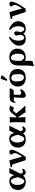

<svg xmlns="http://www.w3.org/2000/svg" viewBox="2154 -2876 960 5307"><g transform="rotate(-90 2633.5 -222.0)"><path d="M277 -444C183 -444 36 -388 36 -202C36 -78 117 10 268 10C333 10 394 -13 436 -63C453 -16 484 10 525 10C571 10 605 -29 629 -70C620 -78 607 -88 597 -90C580 -68 557 -67 540 -67C529 -67 498 -84 485 -131L642 -445C613 -442 579 -440 565 -440C553 -440 540 -441 508 -446L441 -312C417 -392 381 -444 277 -444ZM390 -206 377 -168C351 -92 331 -32 276 -32C200 -32 176 -146 176 -226C176 -336 236 -402 277 -402C324 -402 362 -335 382 -241Z M750 -331 861 8C871 12 940 12 950 8C1087 -181 1148 -313 1148 -387C1148 -415 1124 -443 1094 -443C1045 -443 1017 -418 1017 -401C1017 -350 1056 -352 1056 -286C1056 -253 1038 -210 966 -102C965 -100 964 -99 963 -98C959 -91 958 -90 956 -98L861 -429C858 -440 856 -442 849 -442C819 -429 727 -421 667 -407C665 -399 666 -378 670 -370L707 -368C730 -367 741 -360 750 -331Z M1449 -444C1355 -444 1208 -388 1208 -202C1208 -78 1289 10 1440 10C1505 10 1566 -13 1608 -63C1625 -16 1656 10 1697 10C1743 10 1777 -29 1801 -70C1792 -78 1779 -88 1769 -90C1752 -68 1729 -67 1712 -67C1701 -67 1670 -84 1657 -131L1814 -445C1785 -442 1751 -440 1737 -440C1725 -440 1712 -441 1680 -446L1613 -312C1589 -392 1553 -444 1449 -444ZM1562 -206 1549 -168C1523 -92 1503 -32 1448 -32C1372 -32 1348 -146 1348 -226C1348 -336 1408 -402 1449 -402C1496 -402 1534 -335 1554 -241Z M2166 -238C2160 -246 2157 -243 2157 -248C2157 -253 2158 -253 2161 -257L2191 -300C2212 -330 2234 -338 2245 -338C2267 -338 2290 -327 2300 -313H2308L2368 -417L2365 -422C2348 -431 2313 -439 2289 -439C2235 -439 2190 -414 2143 -356C2143 -356 2104 -302 2082 -275C2071 -262 2060 -247 2042 -245V-246C2042 -321 2046 -364 2052 -424C2052 -431 2049 -434 2043 -434C2029 -432 2002 -429 1974 -429C1948 -429 1921 -431 1903 -432L1900 -428C1908 -385 1910 -310 1910 -235V-180C1910 -105 1908 -54 1900 0L1902 3C1923 1 1941 0 1976 0C2010 0 2031 1 2050 3L2052 0C2044 -57 2042 -104 2042 -180V-205C2051 -205 2050 -204 2048 -203C2046 -202 2044 -201 2046 -199C2100 -129 2129 -91 2183 3C2198 1 2252 0 2269 0C2286 0 2358 1 2367 3L2369 0C2295 -79 2236 -147 2166 -238Z M2598 -321C2589 -212 2584 -150 2584 -92C2584 -16 2601 10 2665 10C2712 10 2793 -42 2817 -110C2817 -127 2810 -145 2799 -146C2760 -117 2722 -115 2709 -115C2686 -115 2667 -136 2667 -178C2667 -210 2667 -285 2670 -321H2765C2806 -321 2836 -384 2847 -422L2836 -434H2569C2476 -434 2449 -334 2442 -281C2446 -275 2455 -273 2465 -273C2486 -317 2500 -321 2549 -321Z M2897 -205C2897 -72 2990 10 3139 10C3292 10 3381 -76 3381 -214C3381 -340 3310 -439 3141 -439C2998 -439 2897 -360 2897 -205ZM3134 -389C3219 -389 3239 -326 3239 -187C3239 -72 3198 -40 3153 -40C3049 -40 3039 -151 3039 -228C3039 -315 3048 -389 3134 -389ZM3132 -682C3121 -682 3108 -676 3104 -665L3054 -522C3053 -519 3053 -514 3053 -513C3053 -506 3075 -499 3083 -499C3087 -499 3091 -503 3094 -507L3198 -629C3202 -634 3203 -639 3203 -644C3203 -664 3152 -682 3132 -682Z M3599 194C3606 167 3608 124 3608 77C3608 48 3607 17 3607 -11C3628 0 3661 10 3693 10C3838 10 3943 -68 3943 -222C3943 -353 3846 -444 3714 -444C3661 -444 3595 -432 3549 -391C3518 -363 3477 -319 3477 -186V-7C3477 118 3467 177 3455 208L3473 238ZM3803 -200C3803 -97 3771 -32 3707 -32C3670 -32 3624 -82 3607 -119V-232C3607 -374 3649 -402 3689 -402C3757 -402 3803 -329 3803 -200Z M4702 -207C4702 -351 4530 -434 4483 -453C4473 -446 4463 -438 4460 -423C4555 -341 4562 -251 4562 -204C4562 -110 4542 -32 4483 -32C4444 -32 4417 -73 4398 -134C4418 -188 4422 -230 4422 -253C4422 -286 4406 -308 4365 -308C4325 -308 4309 -279 4309 -247C4309 -229 4312 -181 4329 -133C4309 -65 4284 -32 4246 -32C4208 -32 4164 -75 4164 -196C4164 -332 4238 -407 4269 -423C4268 -440 4261 -449 4248 -456C4114 -390 4024 -277 4024 -179C4024 -33 4119 10 4219 10C4281 10 4327 -10 4357 -53C4389 -5 4437 10 4486 10C4622 10 4702 -79 4702 -207Z M4845 -331 4956 8C4966 12 5035 12 5045 8C5182 -181 5243 -313 5243 -387C5243 -415 5219 -443 5189 -443C5140 -443 5112 -418 5112 -401C5112 -350 5151 -352 5151 -286C5151 -253 5133 -210 5061 -102C5060 -100 5059 -99 5058 -98C5054 -91 5053 -90 5051 -98L4956 -429C4953 -440 4951 -442 4944 -442C4914 -429 4822 -421 4762 -407C4760 -399 4761 -378 4765 -370L4802 -368C4825 -367 4836 -360 4845 -331Z"/></g></svg>

Font: Libertinus Sans
Style: Bold
Weight: 700
Designer: Philipp H. Poll, Khaled Hosny
Foundry: Caleb Maclennan
Version: Version 7.050;RELEASE